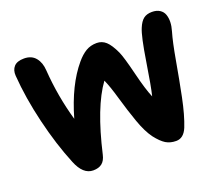

<svg xmlns="http://www.w3.org/2000/svg" viewBox="-119 -932 1233 1072"><g transform="rotate(-20 497.0 -396.0)"><path d="M757.8 -34.2Q722.2 -34.2 696.3 -50Q670.4 -65.9 640.1 -105Q609.9 -146 584.7 -217Q559.6 -288.1 536.6 -367.9Q513.7 -447.8 495.1 -487.8Q405.8 -365.7 345.2 -102.1Q337.9 -69.3 318.6 -53.7Q299.3 -38.1 266.1 -38.1Q206.1 -38.1 171.9 -123Q121.1 -246.6 85 -397.5Q48.8 -548.3 39.1 -683.1Q36.6 -716.8 55.2 -737.3Q73.7 -757.8 115.2 -757.8Q159.7 -757.8 183.6 -728.5Q207.5 -699.2 210 -652.8Q221.2 -494.6 264.2 -345.2Q316.9 -528.8 405.8 -633.8Q433.1 -666.5 461.2 -683.3Q489.3 -700.2 525.9 -700.2Q557.1 -700.2 580.6 -679Q604 -657.7 627.9 -606Q643.1 -572.3 668.7 -467.8Q694.3 -363.3 715.8 -314Q729 -366.2 751.2 -508.3Q773.4 -650.4 792 -693.8Q806.2 -728.5 825.4 -743.2Q844.7 -757.8 875 -757.8Q902.8 -757.8 921.1 -746.1Q939.5 -734.4 946.5 -714.4Q953.6 -694.3 952.9 -669.7Q952.1 -645 943.8 -617.2Q927.2 -561 908.9 -456.5Q890.6 -352.1 870.4 -252.4Q850.1 -152.8 824.2 -87.9Q801.8 -34.2 757.8 -34.2Z"/></g></svg>

Font: Shantell Sans Bouncy
Style: Bold
Weight: 700
Designer: Stephen Nixon, Anya Danilova, Shantell Martin
Foundry: Arrow Type
Version: Version 1.006;[9816181b4]